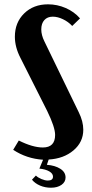

<svg xmlns="http://www.w3.org/2000/svg" viewBox="-20 -729 426 888"><path d="M234.9 -105Q234.9 -140.6 198.2 -215.8L74.2 -461.9Q48.8 -511.2 48.8 -559.1Q48.8 -625 91.8 -667Q134.8 -709 202.1 -709Q244.6 -709 283.9 -691.9Q323.2 -674.8 350.1 -644L314 -608.9Q295.9 -628.4 271.2 -640.1Q246.6 -651.9 224.1 -651.9Q199.2 -651.9 185.1 -636.2Q170.9 -620.6 170.9 -592.8Q170.9 -566.9 185.1 -538.1L344.2 -210Q365.2 -167.5 365.2 -128.9Q365.2 -71.8 319.8 -33.4Q274.4 4.9 205.1 8.8L196.8 33.2Q234.4 36.1 258.8 51.5Q283.2 66.9 283.2 91.8Q283.2 112.8 264.4 126Q245.6 139.2 215.8 139.2Q188.5 139.2 165 129.2Q141.6 119.1 127.9 102.1L146 83Q155.3 92.3 171.6 99.1Q188 106 201.2 106Q225.1 106 225.1 87.9Q225.1 73.7 208 63.7Q190.9 53.7 162.1 50.8L179.2 9.8Q103 4.9 41 -36.1L66.9 -79.1Q131.3 -46.9 178.2 -46.9Q234.9 -46.9 234.9 -105Z"/></svg>

Font: Moniqa Black Paragraph
Style: Regular
Weight: 900
Designer: Rajesh Rajput
Foundry: Rajesh Rajput
Version: Version 1.000